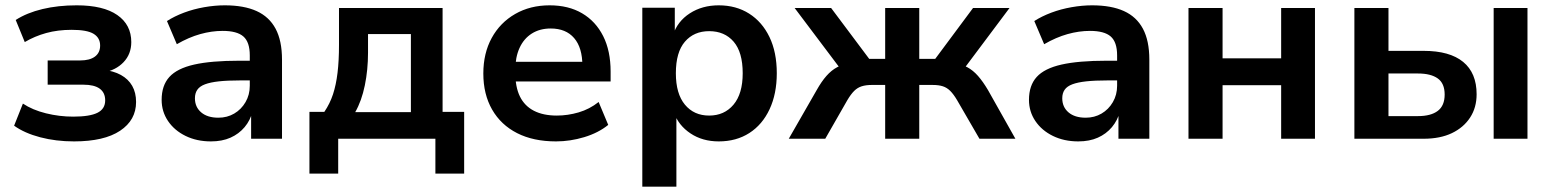

<svg xmlns="http://www.w3.org/2000/svg" viewBox="-20 -521 5830 721"><path d="M258 10Q190 10 131 -5.5Q72 -21 33 -49L66 -132Q102 -108 152.5 -95.5Q203 -83 255 -83Q317 -83 346 -97.5Q375 -112 375 -144Q375 -173 354.5 -188Q334 -203 293 -203H159V-294H281Q317 -294 336.5 -308.5Q356 -323 356 -350Q356 -379 331.5 -394Q307 -409 249 -409Q197 -409 153.5 -397Q110 -385 73 -363L39 -446Q81 -473 139.5 -487Q198 -501 268 -501Q368 -501 420.5 -464.5Q473 -428 473 -363Q473 -318 444 -287.5Q415 -257 366 -248V-259Q406 -255 434 -239.5Q462 -224 476.5 -198.5Q491 -173 491 -138Q491 -70 431 -30Q371 10 258 10Z M772 10Q719 10 677 -10.5Q635 -31 611 -66.5Q587 -102 587 -146Q587 -200 616 -232Q645 -264 709 -278.5Q773 -293 879 -293H933V-219H881Q834 -219 802 -215.5Q770 -212 750 -204.5Q730 -197 721 -184Q712 -171 712 -152Q712 -119 735.5 -99Q759 -79 800 -79Q833 -79 859.5 -94.5Q886 -110 902 -137.5Q918 -165 918 -199V-313Q918 -363 894 -384Q870 -405 816 -405Q775 -405 732 -393Q689 -381 644 -355L607 -442Q635 -460 671 -473.5Q707 -487 747 -494Q787 -501 824 -501Q896 -501 943.5 -479.5Q991 -458 1015 -413Q1039 -368 1039 -297V0H923V-104H929Q920 -69 898.5 -43.5Q877 -18 845.5 -4Q814 10 772 10Z M1142 131V-101H1198Q1219 -132 1230.5 -167Q1242 -202 1247.5 -247.5Q1253 -293 1253 -352V-491H1642V-101H1723V131H1615V0H1250V131ZM1314 -100H1523V-393H1362V-323Q1362 -259 1350 -200.5Q1338 -142 1314 -100Z M2068 10Q1983 10 1922 -21Q1861 -52 1828 -109.5Q1795 -167 1795 -245Q1795 -321 1826.5 -378.5Q1858 -436 1914.5 -468.5Q1971 -501 2044 -501Q2115 -501 2166 -471Q2217 -441 2245 -385.5Q2273 -330 2273 -252V-215H1897V-289H2183L2167 -274Q2167 -342 2136 -378Q2105 -414 2048 -414Q2007 -414 1977 -395Q1947 -376 1931 -341Q1915 -306 1915 -258V-249Q1915 -194 1932.5 -158.5Q1950 -123 1985 -105Q2020 -87 2071 -87Q2112 -87 2153 -99Q2194 -111 2228 -138L2264 -52Q2227 -22 2174 -6Q2121 10 2068 10Z M2392 180V-492H2514V-389H2507Q2524 -441 2570.5 -471Q2617 -501 2679 -501Q2744 -501 2793 -470Q2842 -439 2869.5 -382Q2897 -325 2897 -246Q2897 -169 2870 -111Q2843 -53 2794 -21.5Q2745 10 2679 10Q2618 10 2573 -20Q2528 -50 2511 -98H2520V180ZM2643 -87Q2700 -87 2734.5 -128Q2769 -169 2769 -246Q2769 -325 2735 -364.5Q2701 -404 2643 -404Q2586 -404 2552 -364.5Q2518 -325 2518 -246Q2518 -169 2552 -128Q2586 -87 2643 -87Z M2942 0 3047 -183Q3065 -215 3083.5 -236Q3102 -257 3123.5 -268.5Q3145 -280 3172 -283L3150 -244L2964 -491H3101L3244 -300H3304V-491H3432V-300H3492L3634 -491H3771L3586 -244L3563 -283Q3591 -280 3612.5 -268.5Q3634 -257 3652.5 -236Q3671 -215 3690 -183L3793 0H3658L3574 -145Q3561 -167 3548.5 -179.5Q3536 -192 3520.5 -197Q3505 -202 3482 -202H3432V0H3304V-202H3254Q3232 -202 3216 -197Q3200 -192 3187.5 -179.5Q3175 -167 3162 -145L3079 0Z M4029 10Q3976 10 3934 -10.5Q3892 -31 3868 -66.5Q3844 -102 3844 -146Q3844 -200 3873 -232Q3902 -264 3966 -278.5Q4030 -293 4136 -293H4190V-219H4138Q4091 -219 4059 -215.5Q4027 -212 4007 -204.5Q3987 -197 3978 -184Q3969 -171 3969 -152Q3969 -119 3992.5 -99Q4016 -79 4057 -79Q4090 -79 4116.5 -94.5Q4143 -110 4159 -137.5Q4175 -165 4175 -199V-313Q4175 -363 4151 -384Q4127 -405 4073 -405Q4032 -405 3989 -393Q3946 -381 3901 -355L3864 -442Q3892 -460 3928 -473.5Q3964 -487 4004 -494Q4044 -501 4081 -501Q4153 -501 4200.5 -479.5Q4248 -458 4272 -413Q4296 -368 4296 -297V0H4180V-104H4186Q4177 -69 4155.5 -43.5Q4134 -18 4102.5 -4Q4071 10 4029 10Z M4443 0V-491H4571V-302H4791V-491H4918V0H4791V-201H4571V0Z M5066 0V-491H5194V-330H5326Q5424 -330 5474.5 -288.5Q5525 -247 5525 -167Q5525 -117 5500.5 -79.5Q5476 -42 5432 -21Q5388 0 5326 0ZM5194 -85H5305Q5353 -85 5379 -104.5Q5405 -124 5405 -166Q5405 -208 5379 -226.5Q5353 -245 5305 -245H5194ZM5589 0V-491H5716V0Z"/></svg>

Font: Nunito Sans 11pt
Style: Bold
Weight: 700
Version: Version 3.101;gftools[0.9.27]